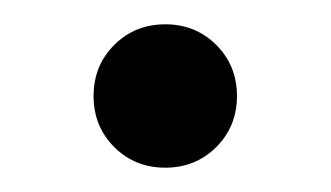

<svg xmlns="http://www.w3.org/2000/svg" viewBox="-20 -398 272 158"><path d="M158 -361Q175 -344 175 -319Q175 -294 158 -277Q141 -260 116 -260Q91 -260 74 -277Q57 -294 57 -319Q57 -344 74 -361Q91 -378 116 -378Q141 -378 158 -361Z"/></svg>

Font: Hind Colombo
Style: Regular
Weight: 400
Designer: Jyotish Sonowal, Aditi Pimprikar
Foundry: Indian Type Foundry
Version: Version 1.000;PS 1.0;hotconv 1.0.86;makeotf.lib2.5.63406; tt